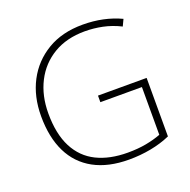

<svg xmlns="http://www.w3.org/2000/svg" viewBox="-130 -853 981 990"><g transform="rotate(-20 361.0 -358.0)"><path d="M375 -355H642V-34Q592 -12 534 -1Q476 10 414 10Q300 10 221.5 -33Q143 -76 103 -157.5Q63 -239 63 -355Q63 -463 106.5 -546Q150 -629 231 -677.5Q312 -726 425 -726Q483 -726 535 -715Q587 -704 634 -682L617 -646Q569 -670 520.5 -680Q472 -690 424 -690Q324 -690 252 -647Q180 -604 141.5 -528.5Q103 -453 103 -356Q103 -243 141 -169.5Q179 -96 250 -61Q321 -26 420 -26Q476 -26 521 -34.5Q566 -43 603 -57V-319H375Z"/></g></svg>

Font: Noto Sans Armenian ExtraLight
Style: Regular
Weight: 250
Designer: Monotype Design Team
Foundry: Monotype Imaging Inc.
Version: Version 2.007